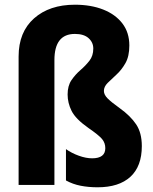

<svg xmlns="http://www.w3.org/2000/svg" viewBox="-20 -785 650 815"><path d="M529 -592Q529 -546 512.5 -517Q496 -488 474.5 -468.5Q453 -449 437 -433Q421 -417 421 -399Q421 -383 437 -367Q453 -351 488 -326Q534 -293 558 -257Q582 -221 582 -165Q582 -79 533.5 -34.5Q485 10 394 10Q356 10 322.5 3.5Q289 -3 260 -19V-152Q284 -135 314.5 -124Q345 -113 371 -113Q427 -113 427 -156Q427 -178 413.5 -194.5Q400 -211 355 -242Q301 -280 284 -314Q267 -348 267 -384Q267 -421 283.5 -445Q300 -469 321.5 -487.5Q343 -506 359.5 -527Q376 -548 376 -579Q376 -605 356 -623Q336 -641 298 -641Q211 -641 211 -530V0H59V-545Q59 -649 124.5 -707Q190 -765 298 -765Q366 -765 418 -744.5Q470 -724 499.5 -685.5Q529 -647 529 -592Z"/></svg>

Font: Noto Sans Ethiopic Condensed ExtraBold
Style: Regular
Weight: 800
Width: 3
Designer: Monotype Design Team
Foundry: Monotype Imaging Inc.
Version: Version 2.102; ttfautohint (v1.8.4.7-5d5b)